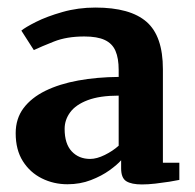

<svg xmlns="http://www.w3.org/2000/svg" viewBox="-20 -822 516 508"><path d="M355.5 -334Q328 -334 314.2 -342.5Q300.5 -351 300.5 -376.5V-398Q290.5 -386.5 269.8 -371.5Q249 -356.5 220.5 -345.5Q192 -334.5 158.5 -334.5Q122 -334.5 90.8 -350Q59.5 -365.5 40.5 -395.5Q21.5 -425.5 21.5 -469.5Q21.5 -508 42.2 -535.8Q63 -563.5 100.2 -581.8Q137.5 -600 187 -609Q236.5 -618 294 -618.5V-637Q294 -668 285.5 -687.5Q277 -707 257.2 -716.2Q237.5 -725.5 203 -725.5Q156.5 -725.5 122.5 -712Q88.5 -698.5 69.5 -689.5L36.5 -741Q46.5 -749.5 75.2 -764Q104 -778.5 145.2 -790.2Q186.5 -802 232.5 -802Q324.5 -802 367.8 -764.2Q411 -726.5 411 -639V-391.5H454.5V-346Q445.5 -344 428 -341.2Q410.5 -338.5 391 -336.2Q371.5 -334 355.5 -334ZM218.5 -401.5Q236 -401.5 257.2 -412Q278.5 -422.5 294 -436.5V-569Q244 -569 212.2 -557Q180.5 -545 165.8 -525Q151 -505 151 -481Q151 -441.5 169.8 -421.5Q188.5 -401.5 218.5 -401.5Z"/></svg>

Font: Merriweather 20pt
Style: Bold
Weight: 700
Version: Version 2.100